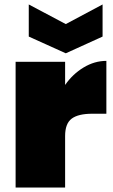

<svg xmlns="http://www.w3.org/2000/svg" viewBox="-20 -841 507 861"><path d="M272 -460Q306 -509 355 -538.5Q404 -568 457 -568V-331H394Q331 -331 301.5 -309Q272 -287 272 -231V0H50V-564H272ZM440 -677 275 -602 109 -677V-821L275 -733L440 -821Z"/></svg>

Font: Fz Poppins Black
Style: Regular
Weight: 900
Designer: Ninad Kale (Devanagari), Jonny Pinhorn (Latin)
Foundry: Indian Type Foundry
Version: Vit hóa bi Vntype.Com & FontZin.Com